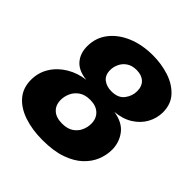

<svg xmlns="http://www.w3.org/2000/svg" viewBox="-194 -858 1014 1014"><g transform="rotate(45 312.5 -351.5)"><path d="M278.3 13.2Q199.7 13.2 139.2 -7.6Q78.6 -28.3 44.2 -68.8Q9.8 -109.4 9.8 -169.4Q9.8 -224.1 37.6 -268.3Q65.4 -312.5 112.5 -340.6Q159.7 -368.7 216.3 -375.5Q153.8 -382.3 124 -417Q94.2 -451.7 94.2 -504.9Q94.2 -567.4 130.6 -615Q167 -662.6 230.2 -689.5Q293.5 -716.3 374 -716.3Q438 -716.3 495.1 -697.8Q552.2 -679.2 588.4 -640.1Q624.5 -601.1 624.5 -540Q624 -495.6 602.5 -456.5Q581.1 -417.5 540 -391.6Q499 -365.7 441.4 -360.8Q509.8 -350.1 542 -307.9Q574.2 -265.6 574.2 -210Q574.2 -171.4 558.6 -132.1Q543 -92.8 508.3 -59.8Q473.6 -26.9 417 -6.8Q360.4 13.2 278.3 13.2ZM353 -426.3Q403.3 -426.3 426.3 -456.8Q449.2 -487.3 449.2 -522.9Q449.2 -560.5 427.2 -580.6Q405.3 -600.6 368.2 -600.6Q334.5 -600.6 312.5 -585.7Q290.5 -570.8 279.8 -548.1Q269 -525.4 269 -502Q269 -463.4 293.2 -444.8Q317.4 -426.3 353 -426.3ZM289.1 -121.6Q328.6 -121.6 352.8 -137.9Q377 -154.3 388.2 -179.2Q399.4 -204.1 399.4 -229.5Q399.4 -269.5 374.5 -292.7Q349.6 -315.9 306.6 -315.9Q267.1 -315.9 242.7 -298.8Q218.3 -281.7 207 -256.3Q195.8 -231 195.8 -205.6Q195.8 -166.5 220.2 -144Q244.6 -121.6 289.1 -121.6Z"/></g></svg>

Font: Schibsted Grotesk ExtraBold
Style: Italic
Weight: 800
Italic angle: -12°
Designer: Bakken & Baeck AS, Henrik Kongsvoll
Foundry: Schibsted ASA
Version: Version 1.100; ttfautohint (v1.8.4.7-5d5b);gftools[0.9.25]